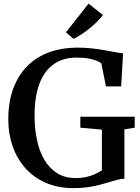

<svg xmlns="http://www.w3.org/2000/svg" viewBox="-20 -1010 762 1042"><path d="M380 11Q295.5 11 229.5 -17.5Q163.5 -46 118 -97Q72.5 -148 48.8 -215.8Q25 -283.5 25 -362Q25 -455.5 51.5 -528Q78 -600.5 127.2 -650.5Q176.5 -700.5 246 -726Q315.5 -751.5 402 -751.5Q442 -751.5 480 -747.2Q518 -743 551 -737Q584 -731 609 -726.2Q634 -721.5 648 -720.5L637.5 -541H555L530 -666Q524 -672 507.2 -679.2Q490.5 -686.5 462.8 -692Q435 -697.5 396 -697.5Q323 -697.5 272 -662Q221 -626.5 194.2 -556.2Q167.5 -486 167.5 -382Q167.5 -314 180 -253Q192.5 -192 219.5 -145Q246.5 -98 289 -70.8Q331.5 -43.5 391 -43.5Q421 -43.5 446.5 -49Q472 -54.5 493.5 -64.2Q515 -74 533 -86V-306.5L416 -317V-376.5H711V-317L655 -308V-40Q636.5 -39.5 615.8 -34Q595 -28.5 570.8 -21Q546.5 -13.5 518 -6.2Q489.5 1 455.2 6Q421 11 380 11ZM379 -799.5 338 -834.5 460.5 -990.5 538.5 -928.5Q525 -910 505.5 -891Q486 -872 464 -854.2Q442 -836.5 420.2 -822.5Q398.5 -808.5 380 -799.5Z"/></svg>

Font: Merriweather 28pt SemiBold
Style: Regular
Weight: 600
Version: Version 2.100